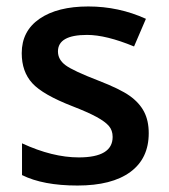

<svg xmlns="http://www.w3.org/2000/svg" viewBox="-20 -570 527 600"><path d="M444.8 -153.8Q444.8 -74.7 387.2 -32.5Q329.6 9.8 222.2 9.8Q114.3 9.8 48.8 -22.9V-122.1Q144 -78.1 226.1 -78.1Q332 -78.1 332 -142.1Q332 -162.6 320.3 -176.3Q308.6 -189.9 281.7 -204.6Q254.9 -219.2 207 -237.8Q113.8 -273.9 80.8 -310.1Q47.9 -346.2 47.9 -403.8Q47.9 -473.1 103.8 -511.5Q159.7 -549.8 255.9 -549.8Q351.1 -549.8 436 -511.2L398.9 -424.8Q311.5 -460.9 252 -460.9Q161.1 -460.9 161.1 -409.2Q161.1 -383.8 184.8 -366.2Q208.5 -348.6 288.1 -317.9Q355 -292 385.3 -270.5Q415.5 -249 430.2 -220.9Q444.8 -192.9 444.8 -153.8Z"/></svg>

Font: f0_41264          
Style: Regular
Weight: 600
Foundry: Ascender Corporation
Version: Version 1.10